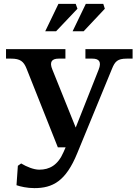

<svg xmlns="http://www.w3.org/2000/svg" viewBox="-20 -953 713 989"><path d="M117 -599 278 -194H318L307 -169C278 -102 235 -79 182 -79C154 -79 117 -94 89 -111L72 -99L65 1C85 8 120 16 157 16C251 16 319 -19 378 -164L557 -599C572 -636 585 -651 633 -651H663V-700H420V-651H456C491 -651 504 -634 488 -594L370 -296L250 -594C233 -634 247 -651 282 -651H317V-700H11V-651H37C84 -651 102 -637 117 -599ZM213 -792H269L379 -908L370 -933H281ZM354 -792H411L520 -908L512 -933H422Z"/></svg>

Font: LT Superior Serif Semibold
Style: Regular
Weight: 600
Designer: Daniel Lyons
Foundry: LyonsType
Version: Version 2.120;FEAKit 1.0